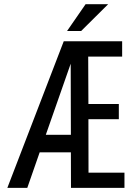

<svg xmlns="http://www.w3.org/2000/svg" viewBox="-20 -911 640 931"><path d="M202.1 -257.3H323.7L322.8 -602.1ZM583.5 0H324.2L323.7 -172.4H172.4L112.3 0H15.6L289.1 -710.9H572.3V-636.7H407.7L408.7 -406.7H556.2V-333H408.7L409.2 -73.7H583.5ZM395 -890.6H504.4L373.5 -760.7H305.2Z"/></svg>

Font: RobotoMono-Regular
Style: Regular
Weight: 400
Designer: Google
Version: Version 2.000985; 2015; ttfautohint (v1.3)